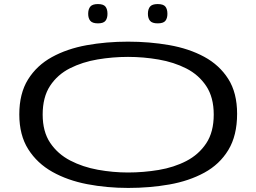

<svg xmlns="http://www.w3.org/2000/svg" viewBox="-20 -915 1262 945"><path d="M611 10Q506 10 409.5 -8.5Q313 -27 238 -69Q163 -111 119 -180.5Q75 -250 75 -352Q75 -455 118 -524Q161 -593 235.5 -634Q310 -675 406.5 -692.5Q503 -710 610 -710Q716 -710 813 -693Q910 -676 985 -635.5Q1060 -595 1103.5 -526.5Q1147 -458 1147 -355Q1147 -248 1104 -177Q1061 -106 985.5 -65Q910 -24 813.5 -7Q717 10 611 10ZM610 -66Q686 -66 761 -78.5Q836 -91 897 -122.5Q958 -154 995 -209.5Q1032 -265 1032 -351Q1032 -436 995 -491.5Q958 -547 897 -578Q836 -609 761 -622Q686 -635 610 -635Q535 -635 460.5 -622.5Q386 -610 324.5 -579Q263 -548 226.5 -492.5Q190 -437 190 -351Q190 -267 227 -212Q264 -157 325.5 -125Q387 -93 461.5 -79.5Q536 -66 610 -66ZM756 -800Q729 -800 718.5 -812.5Q708 -825 708 -847Q708 -870 718.5 -882.5Q729 -895 756 -895Q784 -895 794 -882.5Q804 -870 804 -847Q804 -825 794 -812.5Q784 -800 756 -800ZM462 -800Q435 -800 424.5 -812.5Q414 -825 414 -847Q414 -870 424.5 -882.5Q435 -895 462 -895Q489 -895 499 -882.5Q509 -870 509 -847Q509 -825 499 -812.5Q489 -800 462 -800Z"/></svg>

Font: Georama ExtraExtended
Style: Regular
Weight: 400
Width: 8
Designer: Jean-Baptiste Levee
Foundry: Production Type
Version: Version 1.000